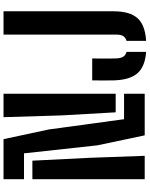

<svg xmlns="http://www.w3.org/2000/svg" viewBox="100 -940 848 1088"><g transform="rotate(-90 524.0 -396.0)"><path d="M301 0 244.5 -268 199 -684H52.5V-800H279.5L334.5 -542.5L392.5 -117H537V0ZM52.5 0V-636.5H157.5L174 -306.5L185 0ZM431.5 -164.5 414 -472 404 -800H537V-164.5ZM774 8Q690.5 2 652.8 -41.2Q615 -84.5 612.5 -176Q612 -204.5 612 -236.5Q612 -268.5 612.5 -297.5H737Q736.5 -277 736.2 -253Q736 -229 736.2 -205.2Q736.5 -181.5 737 -161Q738 -136 746.5 -122Q755 -108 774 -103ZM836.5 8V-103Q855.5 -108.5 863.8 -122.2Q872 -136 872 -161V-800H1004V-176Q1004 -84.5 965.2 -41Q926.5 2.5 836.5 8Z"/></g></svg>

Font: Big Shoulders Stencil Text Thin ExtraBold
Style: Regular
Weight: 800
Version: Version 2.001